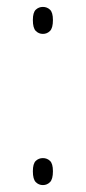

<svg xmlns="http://www.w3.org/2000/svg" viewBox="-20 -530 250 555"><path d="M104 -432Q92 -432 83.5 -440.5Q75 -449 75 -472Q75 -494 83.5 -502Q92 -510 104 -510Q116 -510 124.5 -502Q133 -494 133 -472Q133 -449 124.5 -440.5Q116 -432 104 -432ZM104 5Q92 5 83.5 -3.5Q75 -12 75 -35Q75 -57 83.5 -65Q92 -73 104 -73Q116 -73 124.5 -65Q133 -57 133 -35Q133 -12 124.5 -3.5Q116 5 104 5Z"/></svg>

Font: Noto Serif Georgian SemiCondensed Thin
Style: Regular
Weight: 100
Width: 4
Designer: Monotype Design Team, Akaki Razmadze
Foundry: Google LLC
Version: Version 2.003; ttfautohint (v1.8.4.7-5d5b)